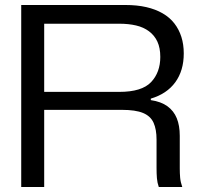

<svg xmlns="http://www.w3.org/2000/svg" viewBox="-20 -749 796 769"><path d="M65 0V-729H482Q529 -729 566 -720.5Q603 -712 631.5 -695.5Q660 -679 678.5 -655Q697 -631 706.5 -601Q716 -571 716 -535Q716 -466 682 -419.5Q648 -373 584 -354V-348Q625 -342 650.5 -323.5Q676 -305 688 -275.5Q700 -246 700 -205V-74Q700 -55 701.5 -37.5Q703 -20 710 0H616Q610 -17 608.5 -35Q607 -53 607 -76V-190Q607 -231 595 -257.5Q583 -284 553 -296.5Q523 -309 468 -309H146V-381H458Q548 -381 585 -420Q622 -459 622 -521Q622 -557 610.5 -582Q599 -607 577 -623.5Q555 -640 525 -647Q495 -654 458 -654H157V0Z"/></svg>

Font: Mona Sans Expanded
Style: Regular
Weight: 400
Width: 7
Designer: Deni Anggara
Foundry: GitHub
Version: Version 2.000